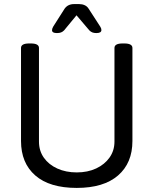

<svg xmlns="http://www.w3.org/2000/svg" viewBox="-20 -915 752 941"><path d="M589 -702Q629 -702 629 -680V-224Q629 -116 558.5 -55Q488 6 356 6Q223 6 153 -55Q83 -116 83 -224V-680Q83 -702 123 -702H131Q171 -702 171 -680V-221Q171 -176 195 -142Q219 -108 261 -89Q303 -70 356 -70Q410 -70 451.5 -89.5Q493 -109 517 -143Q541 -177 541 -221V-680Q541 -702 581 -702ZM368 -895Q383 -895 395 -889.5Q407 -884 414 -873L471 -785Q477 -776 477 -768Q477 -753 453 -753H451Q441 -753 433 -756Q425 -759 418 -766L355 -840L294 -766Q287 -759 279 -756Q271 -753 260 -753H258Q235 -753 235 -767Q235 -775 241 -785L297 -873Q305 -884 316.5 -889.5Q328 -895 343 -895Z"/></svg>

Font: Asap VF Beta
Style: Regular
Weight: 400
Designer: Pablo Cosgaya
Foundry: Pablo Cosgaya
Version: Version 1.007